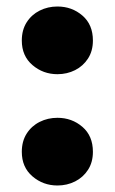

<svg xmlns="http://www.w3.org/2000/svg" viewBox="-20 -555 352 590"><path d="M156.5 -327Q112.5 -327 79.8 -355Q47 -383 47 -430.5Q47 -463 62 -486.5Q77 -510 102 -522.5Q127 -535 156.5 -535Q201 -535 233.2 -507.2Q265.5 -479.5 265.5 -430.5Q265.5 -398.5 250.5 -375.2Q235.5 -352 210.8 -339.5Q186 -327 156.5 -327ZM156.5 15Q112.5 15 79.8 -13Q47 -41 47 -88.5Q47 -121 62 -144.5Q77 -168 102 -180.5Q127 -193 156.5 -193Q201 -193 233.2 -165.2Q265.5 -137.5 265.5 -88.5Q265.5 -56.5 250.5 -33.2Q235.5 -10 210.8 2.5Q186 15 156.5 15Z"/></svg>

Font: Geologica ExtraBold
Style: Regular
Weight: 800
Designer: Sindre Bremnes, Frode Helland
Foundry: Monokrom Skriftforlag AS
Version: Version 1.010;gftools[0.9.28]